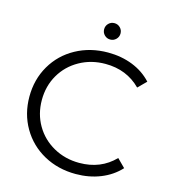

<svg xmlns="http://www.w3.org/2000/svg" viewBox="-126 -979 972 1087"><g transform="rotate(15 359.5 -435.0)"><path d="M419 -706Q497 -706 563 -680Q629 -654 675 -604L628 -557Q546 -640 421 -640Q338 -640 270 -602Q202 -564 163.5 -498Q125 -432 125 -350Q125 -268 163.5 -202Q202 -136 270 -98Q338 -60 421 -60Q547 -60 628 -144L675 -97Q629 -47 562.5 -20.5Q496 6 418 6Q314 6 230.5 -40Q147 -86 99.5 -167.5Q52 -249 52 -350Q52 -451 99.5 -532.5Q147 -614 231 -660Q315 -706 419 -706ZM410 -780Q390 -780 376 -794Q362 -808 362 -828Q362 -848 376 -862Q390 -876 410 -876Q430 -876 444 -862Q458 -848 458 -828Q458 -808 444 -794Q430 -780 410 -780Z"/></g></svg>

Font: APTA Sans Regular
Style: Regular
Weight: 400
Version: Version 7.200